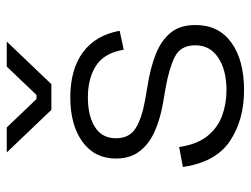

<svg xmlns="http://www.w3.org/2000/svg" viewBox="-107 -621 742 568"><g transform="rotate(-90 264.0 -337.0)"><path d="M281 14Q193 14 130.5 -28Q68 -70 54 -167L113 -178Q121 -125 145.5 -94.5Q170 -64 205.5 -51Q241 -38 281 -38Q341 -38 377.5 -62.5Q414 -87 414 -130Q414 -174 379.5 -191Q345 -208 288 -218L242 -226Q196 -234 159 -250.5Q122 -267 100.5 -295Q79 -323 79 -365Q79 -428 128.5 -464Q178 -500 260 -500Q343 -500 393.5 -462.5Q444 -425 457 -354L401 -342Q391 -400 353.5 -424Q316 -448 260 -448Q205 -448 172 -427Q139 -406 139 -365Q139 -325 169 -306.5Q199 -288 251 -279L297 -271Q347 -263 387 -247.5Q427 -232 450.5 -204Q474 -176 474 -130Q474 -61 422 -23.5Q370 14 281 14ZM299 -556H223L97 -688H171L255 -600H267L351 -688H425Z"/></g></svg>

Font: Space Grotesk Variable Light
Style: Regular
Weight: 300
Designer: Florian Karsten
Foundry: Florian Karsten
Version: Version 2.000